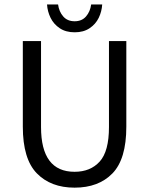

<svg xmlns="http://www.w3.org/2000/svg" viewBox="-20 -843 680 875"><path d="M167 -655.8V-264.2Q167 -60.1 319.8 -60.1Q392.1 -60.1 434.3 -106.7Q476.6 -153.3 476.6 -264.2V-655.8H555.7V-265.6Q555.7 -117.7 492.4 -52.7Q429.2 12.2 319.8 12.2Q211.4 12.2 147.7 -53.2Q84 -118.7 84 -265.6V-655.8ZM244.6 -822.8Q249 -790 268.1 -768.1Q287.1 -746.1 320.3 -746.1Q353 -746.1 372.1 -768.1Q391.1 -790 395.5 -822.8H445.8Q443.8 -790.5 429.9 -761.7Q416 -732.9 388.4 -714.4Q360.8 -695.8 320.3 -695.8Q279.8 -695.8 252.2 -714.4Q224.6 -732.9 210.4 -762Q196.3 -791 194.3 -822.8Z"/></svg>

Font: Varta
Style: Regular
Weight: 400
Designer: Joana Correia, Viktoriya Grabowska, Eben Sorkin
Foundry: Sorkin Type
Version: Version 1.002; ttfautohint (v1.3) -l 8 -r 24 -G 200 -x 12 -H